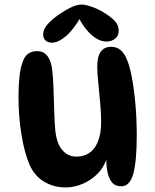

<svg xmlns="http://www.w3.org/2000/svg" viewBox="-20 -822 680 841"><path d="M511 -6Q484 -6 469.5 -24.5Q455 -43 450 -72.5Q445 -102 445 -135L450 -139Q440 -96 411 -65Q382 -34 344 -17.5Q306 -1 268 -1Q217 -1 175 -25Q133 -49 110 -99Q87 -152 74 -232.5Q61 -313 61 -398Q61 -444 65 -483Q69 -522 78 -547Q86 -573 102 -585.5Q118 -598 143 -598Q172 -598 188.5 -575.5Q205 -553 209 -513Q213 -480 214.5 -431.5Q216 -383 217.5 -334.5Q219 -286 222 -253Q228 -193 253 -164.5Q278 -136 314 -136Q367 -136 395 -176Q423 -216 423 -288Q423 -324 419 -369.5Q415 -415 410.5 -458Q406 -501 406 -529Q406 -576 422 -596.5Q438 -617 466 -617Q490 -617 506.5 -604Q523 -591 533 -568Q547 -538 557 -486Q567 -434 573 -368Q579 -302 579 -229Q579 -117 564 -61.5Q549 -6 511 -6ZM338 -802Q354 -802 381.5 -792.5Q409 -783 435 -767Q466 -748 483 -730Q500 -712 500 -687Q500 -665 484.5 -652.5Q469 -640 446 -640Q414 -640 380.5 -669.5Q347 -699 322 -750L337 -753Q302 -691 268 -663Q234 -635 207 -635Q191 -635 180 -644.5Q169 -654 169 -670Q169 -693 187 -714Q205 -735 236 -757Q265 -777 291 -789.5Q317 -802 338 -802Z"/></svg>

Font: DynaPuff
Style: Regular
Weight: 400
Designer: Toshi Omagari, Jennifer Daniel
Foundry: Google Fonts
Version: Version 2.000